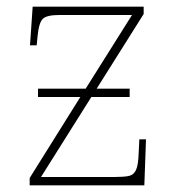

<svg xmlns="http://www.w3.org/2000/svg" viewBox="-20 -556 529 576"><path d="M69 0V-22L221 -265H94V-290H237L376 -511H158Q121 -511 109 -500Q97 -489 93 -450L90 -420H70L78 -536H411V-514L270 -290H369V-265H254L103 -25H323Q351 -25 366 -28Q381 -31 388 -46Q395 -61 396 -97L398 -138H418L413 0Z"/></svg>

Font: Noto Serif Thin
Style: Regular
Weight: 100
Designer: Monotype Design Team
Foundry: Monotype Imaging Inc.
Version: Version 2.015